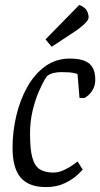

<svg xmlns="http://www.w3.org/2000/svg" viewBox="-20 -751 407 780"><path d="M167 9Q97 9 64 -29.5Q31 -68 31 -151Q31 -216 46 -280Q61 -344 90.5 -397Q120 -450 163.5 -481.5Q207 -513 264 -513Q301 -513 323.5 -504Q346 -495 356.5 -476Q367 -457 367 -427Q367 -406 359 -390.5Q351 -375 341 -366Q331 -357 323 -353H303L295 -450Q294 -451 279.5 -454.5Q265 -458 230 -458Q214 -458 199.5 -455Q185 -452 174 -444Q172 -445 161 -426.5Q150 -408 136 -375Q122 -342 112 -299Q102 -256 102 -208Q102 -144 111.5 -110Q121 -76 142 -63Q163 -50 197 -50Q218 -50 239.5 -60Q261 -70 277 -81.5Q293 -93 295 -95L316 -62Q313 -58 294.5 -40.5Q276 -23 243.5 -7Q211 9 167 9ZM190 -561 165 -591 302 -731Q327 -721 333.5 -706.5Q340 -692 340 -681Q340 -672 331 -662Q322 -652 311 -643Q300 -634 293 -629Z"/></svg>

Font: Faustina Light
Style: Italic
Weight: 300
Italic angle: -8°
Designer: Alfonso Garcia
Foundry: http://www.omnibus-type.com
Version: Version 1.200